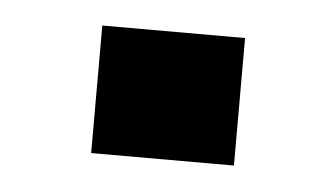

<svg xmlns="http://www.w3.org/2000/svg" viewBox="-27 -438 373 213"><g transform="rotate(5 159.5 -332.0)"><path d="M80 -261V-403H239V-261Z"/></g></svg>

Font: Cairo Play ExtraBold
Style: Regular
Weight: 800
Version: Version 3.119